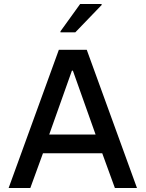

<svg xmlns="http://www.w3.org/2000/svg" viewBox="-20 -936 725 956"><path d="M281 -775H355L486 -911V-916H379L281 -780ZM23 0H131L194 -173H489L552 0H662L412 -688H273ZM225 -266 338 -584H343L456 -266Z"/></svg>

Font: Saira UNSAM Medium SC
Style: Regular
Weight: 500
Designer: Hector Gatti with collaboration of the Omnibus-Type team
Foundry: Omnibus-Type
Version: Version 1.072;PS 001.072;hotconv 1.0.88;makeotf.lib2.5.64775